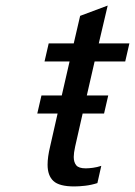

<svg xmlns="http://www.w3.org/2000/svg" viewBox="-20 -656 485 690"><path d="M202 -313 230 -435H140L155 -500H245L268 -599L367 -636L335 -500H445L430 -435H320L292 -313H369L354 -248H277L250 -129Q245 -106 245 -92Q245 -73 254 -62Q263 -51 288 -51Q299 -51 314 -53Q329 -55 344 -60L330 2Q308 9 286 11.5Q264 14 247 14Q193 14 172 -5.5Q151 -25 151 -64Q151 -92 160 -129L187 -248H114L129 -313Z"/></svg>

Font: Perun
Style: Italic
Weight: 400
Italic angle: -12°
Foundry: Copyright (c) Stefan Peev, Context Ltd, 2016
Version: Version 1.027